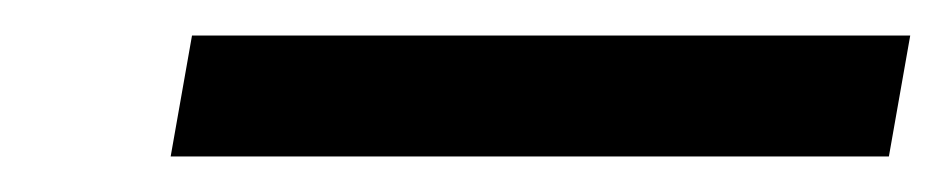

<svg xmlns="http://www.w3.org/2000/svg" viewBox="-20 -330 532 108"><path d="M88 -310H492L480 -242H76Z"/></svg>

Font: Overused Grotesk
Style: Italic
Weight: 400
Italic angle: -10°
Version: Version 0.003